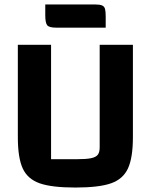

<svg xmlns="http://www.w3.org/2000/svg" viewBox="-20 -826 676 861"><path d="M60 -211V-625H209V-112H322Q366 -112 388 -116.5Q410 -121 418.5 -132Q427 -143 427 -165V-625H576V-211Q576 -119 554 -71Q532 -23 478 -4Q424 15 318 15Q212 15 158 -4Q104 -23 82 -70.5Q60 -118 60 -211ZM183 -757V-806H406Q428 -806 438 -801.5Q448 -797 451 -786Q454 -775 454 -752V-702H232Q200 -702 191.5 -713Q183 -724 183 -757Z"/></svg>

Font: Changa SemiBold
Style: Regular
Weight: 600
Designer: Eduardo Rodriguez Tunni
Foundry: Eduardo Rodriguez Tunni
Version: Version 2.002; ttfautohint (v1.5) -l 8 -r 50 -G 150 -x 14 -H